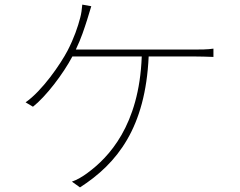

<svg xmlns="http://www.w3.org/2000/svg" viewBox="-20 -790 1040 833"><path d="M376 -763 337 -770C335 -749 333 -731 328 -713C318 -674 301 -624 273 -570C242 -511 163 -396 91 -346L123 -327C179 -371 254 -469 294 -545H595C584 -244 450 -106 360 -40C339 -24 313 -9 292 -2L327 23C489 -81 611 -236 625 -545H823C846 -545 881 -544 906 -543V-579C881 -575 847 -575 823 -575H309C333 -625 346 -667 358 -704C364 -724 370 -743 376 -763Z"/></svg>

Font: Harano Aji Gothic K1 ExtraLight
Style: Regular
Weight: 250
Foundry: Masamichi Hosoda
Version: HaranoAjiGothicK1-ExtraLight version 20230610;ttx 4.39.4